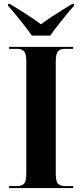

<svg xmlns="http://www.w3.org/2000/svg" viewBox="-20 -951 415 971"><path d="M26 0V-10H67Q89 -10 101 -21.5Q113 -33 113 -74V-639Q113 -680 101 -692Q89 -704 67 -704H26V-714H350V-704H308Q286 -704 274 -692Q262 -680 262 -639V-74Q262 -33 274 -21.5Q286 -10 308 -10H350V0ZM141 -771Q125 -794 103.5 -821.5Q82 -849 60.5 -875.5Q39 -902 21 -921V-931H30Q61 -912 106.5 -883.5Q152 -855 187 -828Q211 -846 239.5 -865Q268 -884 296 -901Q324 -918 345 -931H354V-921Q336 -902 314.5 -875.5Q293 -849 271.5 -821.5Q250 -794 234 -771Z"/></svg>

Font: Noto Serif Display SemiCondensed
Style: Bold
Weight: 700
Width: 4
Designer: Monotype Design Team
Foundry: Monotype Imaging Inc.
Version: Version 2.009